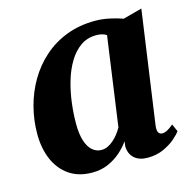

<svg xmlns="http://www.w3.org/2000/svg" viewBox="-88 -644 748 744"><g transform="rotate(-15 286.0 -272.0)"><path d="M477.5 -102.5Q475 -82 480.2 -74Q485.5 -66 496 -66Q504 -66 514.5 -71.2Q525 -76.5 540.5 -89.5L554 -59Q546.5 -48.5 527.8 -32Q509 -15.5 480.5 -2.5Q452 10.5 416.5 10.5Q382.5 10.5 363.2 -6.8Q344 -24 343 -54.5L345.5 -74.5Q331.5 -54 309.5 -34.5Q287.5 -15 258.8 -2.2Q230 10.5 194.5 10.5Q139.5 10.5 102 -15.5Q64.5 -41.5 45.2 -86.5Q26 -131.5 26 -188.5Q26 -244.5 40 -297.8Q54 -351 81.2 -397.5Q108.5 -444 148.5 -479.5Q188.5 -515 240.5 -535Q292.5 -555 356 -555Q384.5 -555 414.2 -548.5Q444 -542 465.5 -534L541.5 -554.5ZM386.5 -489.5Q379 -494.5 368.8 -497.2Q358.5 -500 346 -500Q309.5 -500 282.5 -481Q255.5 -462 236 -429.8Q216.5 -397.5 204.5 -356.8Q192.5 -316 187 -272.8Q181.5 -229.5 181.5 -189Q181.5 -147.5 190.2 -120Q199 -92.5 214.8 -78.8Q230.5 -65 251 -65Q264 -65 276 -70.5Q288 -76 299 -85.5Q310 -95 319.5 -107Q329 -119 336.5 -132.5Z"/></g></svg>

Font: Merriweather 48pt ExtraBold
Style: Italic
Weight: 800
Italic angle: -7.8°
Version: Version 2.101